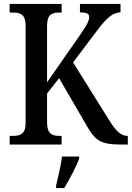

<svg xmlns="http://www.w3.org/2000/svg" viewBox="-20 -734 669 975"><path d="M29 0H293V-44H281C245 -44 219 -55 219 -111V-259L280 -337L415 -105C462 -20 489 0 595 0H629V-44H626C593 -44 566 -71 533 -126L351 -417L474 -580C517 -637 550 -671 592 -671V-714H386V-671C419 -671 433 -665 433 -648C433 -627 418 -601 382 -550L219 -316V-603C219 -659 242 -670 278 -670H293V-714H29V-670H49C84 -670 110 -659 110 -606V-108C110 -54 83 -44 47 -44H29ZM265 208V221H306C332 179 367 113 382 71V61H295C289 109 275 164 265 208Z"/></svg>

Font: Noto Serif Sinhala Condensed Medium
Style: Regular
Weight: 500
Width: 3
Designer: Jelle Bosma - Monotype Design Team
Foundry: Monotype Imaging Inc.
Version: Version 2.007